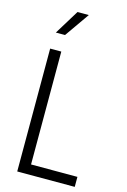

<svg xmlns="http://www.w3.org/2000/svg" viewBox="-146 -1066 746 1132"><g transform="rotate(15 227.0 -500.0)"><path d="M88 -850 180 -1000H249L144 -850ZM80 0V-750H148V-61H431V0Z"/></g></svg>

Font: Orkney Light
Style: Regular
Weight: 300
Designer: Samuel Oakes and Alfredo Marco Pradil
Foundry: Alfredo Marco Pradil
Version: 1.0; ttfautohint (v1.5)